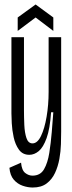

<svg xmlns="http://www.w3.org/2000/svg" viewBox="-20 -694 323 857"><path d="M126 143Q104 143 81 135Q58 127 41.5 108Q25 89 22 55L74 32Q77 66 92.5 78Q108 90 125 90Q160 90 176.5 61.5Q193 33 200 -11.5Q207 -56 211 -104L218 -193H208Q203 -119 188 -77.5Q173 -36 153 -19.5Q133 -3 111 -3Q81 -3 64.5 -26Q48 -49 41 -81.5Q34 -114 32.5 -144Q31 -174 31 -188V-528H87V-201Q87 -171 88.5 -136.5Q90 -102 98 -78Q106 -54 125 -54Q147 -54 163 -87Q179 -120 188 -173Q197 -226 197 -284V-528H253V-107Q253 -83 252 -50.5Q251 -18 245 15.5Q239 49 225.5 78Q212 107 188 125Q164 143 126 143ZM59 -556V-616L139 -674L218 -616V-556L139 -616Z"/></svg>

Font: Bricolage Grotesque 48pt Condensed ExtraLight
Style: Regular
Weight: 200
Width: 3
Designer: Mathieu Triay
Foundry: Atelier Triay
Version: Version 1.000; ttfautohint (v1.8.4.7-5d5b);gftools[0.9.32]